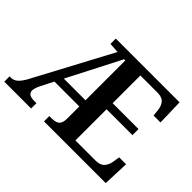

<svg xmlns="http://www.w3.org/2000/svg" viewBox="-137 -984 1254 1254"><g transform="rotate(45 489.5 -357.0)"><path d="M0 0V-49H13Q39 -49 60 -68.5Q81 -88 102 -128L386 -660L316 -665V-714H905L910 -533H846L841 -579Q837 -614 819.5 -635Q802 -656 761 -657H600V-401H839V-345H600V-57H787Q829 -57 848.5 -79.5Q868 -102 873 -135L880 -181H944L937 0H367V-49H388Q410 -49 426.5 -54.5Q443 -60 451.5 -74.5Q460 -89 461 -116V-232H231L185 -141Q177 -125 173 -111Q169 -97 169 -88Q169 -68 184 -58.5Q199 -49 228 -49H248V0ZM261 -289H461V-657H450Z"/></g></svg>

Font: Noto Rashi Hebrew SemiBold
Style: Regular
Weight: 600
Version: Version 1.006